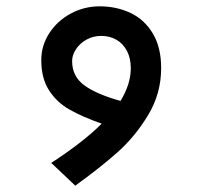

<svg xmlns="http://www.w3.org/2000/svg" viewBox="-20 -414 640 607"><path d="M295 -394Q348.5 -394 392.8 -373Q437 -352 463.2 -308Q489.5 -264 489.5 -199Q489.5 -118.5 448.5 -50.5Q407.5 17.5 352.2 66.8Q297 116 218 173L142 101Q243.5 35 301.5 -23Q239.5 -45 199.5 -67.8Q159.5 -90.5 135 -128.5Q110.5 -166.5 110.5 -224Q110.5 -270 135.8 -309Q161 -348 203.5 -371Q246 -394 295 -394ZM361 -95Q393.5 -148 393.5 -198Q393.5 -230.5 381 -253.8Q368.5 -277 347.2 -288.8Q326 -300.5 300 -300.5Q274.5 -300.5 253.5 -288.8Q232.5 -277 220.2 -258.5Q208 -240 208 -221Q208 -172 247.2 -143.8Q286.5 -115.5 361 -95Z"/></svg>

Font: JuliaMono SemiBold
Style: Regular
Weight: 600
Monospace: yes
Designer: cormullion
Foundry: corm
Version: Version 0.055; ttfautohint (v1.8.4)